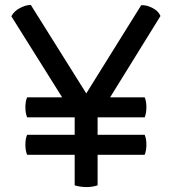

<svg xmlns="http://www.w3.org/2000/svg" viewBox="-20 -752 697 779"><path d="M330 7Q307 7 283 0V-276L26 -686Q37 -707 61 -719.5Q85 -732 105 -732L330 -373L553 -731Q576 -732 600 -719Q624 -706 631 -687L376 -275V0Q355 7 330 7ZM90 -276Q83 -293 83 -317Q83 -341 90 -357H567Q574 -341 574 -317Q574 -293 567 -276ZM90 -124Q83 -141 83 -165Q83 -189 90 -205H567Q574 -189 574 -165Q574 -141 567 -124Z"/></svg>

Font: Borel
Style: Regular
Weight: 400
Designer: Rosalie Wagner
Foundry: ANRT
Version: Version 1.007; ttfautohint (v1.8.4.7-5d5b)